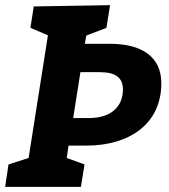

<svg xmlns="http://www.w3.org/2000/svg" viewBox="-20 -725 656 745"><path d="M239 -112 246 -160H315C482 -160 606 -244 606 -402C606 -505 530 -555 407 -555H309L315 -587L393 -617L407 -705L111 -700L98 -617L166 -588L91 -112L13 -87L0 0H294L308 -87ZM367 -445C429 -445 457 -423 457 -378C457 -308 407 -267 326 -267H264L292 -445Z"/></svg>

Font: Bitter
Style: Bold Italic
Weight: 700
Designer: Sol Matas
Foundry: Sol Matas
Version: Version 1.002